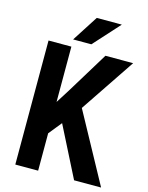

<svg xmlns="http://www.w3.org/2000/svg" viewBox="-132 -982 817 1063"><g transform="rotate(15 277.0 -450.5)"><path d="M192.9 -710.9V0H62V-710.9ZM546.9 -710.9 313 -362.8 171.4 -187.5 147 -321.3 241.2 -470.2 388.2 -710.9ZM398.9 0 231.4 -331.1 324.7 -419.9 553.7 0ZM191.9 -752 287.6 -900.9H431.2L296.4 -752Z"/></g></svg>

Font: Roboto Condensed SemiBold
Style: Regular
Weight: 600
Designer: Christian Robertson
Foundry: Google
Version: Version 3.008; 2023